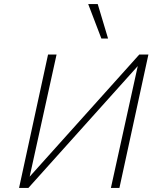

<svg xmlns="http://www.w3.org/2000/svg" viewBox="-20 -927 774 947"><path d="M92 0 97 -23 667 -658H694L689 -634L120 0ZM74 0 217 -658H259L114 0ZM527 0 672 -658H712L569 0ZM480 -737 415 -907H462L513 -737Z"/></svg>

Font: Ysabeau Office ExtraLight
Style: Italic
Weight: 250
Italic angle: -12°
Designer: Christian Thalmann (Catharsis Fonts)
Version: Version 2.001;gftools[0.9.30]; featfreeze: tnum,lnum,ss02